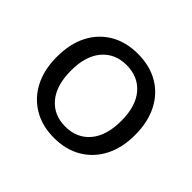

<svg xmlns="http://www.w3.org/2000/svg" viewBox="-124 -652 817 817"><g transform="rotate(45 284.5 -244.0)"><path d="M285 9Q213 9 160 -22.5Q107 -54 78 -110.5Q49 -167 49 -244Q49 -322 78 -378.5Q107 -435 160 -466Q213 -497 284 -497Q356 -497 409 -466Q462 -435 491 -378Q520 -321 520 -244Q520 -167 491 -110.5Q462 -54 409 -22.5Q356 9 285 9ZM284 -59Q354 -59 395 -107.5Q436 -156 436 -245Q436 -333 395 -381Q354 -429 284 -429Q215 -429 174 -381Q133 -333 133 -245Q133 -156 174 -107.5Q215 -59 284 -59Z"/></g></svg>

Font: Nunito Sans 11pt
Style: Regular
Weight: 400
Version: Version 3.101;gftools[0.9.27]